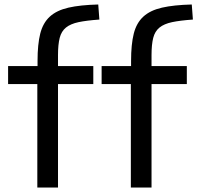

<svg xmlns="http://www.w3.org/2000/svg" viewBox="-20 -834 878 854"><path d="M146 -460H16V-540H147V-563Q147 -637 159 -684.5Q171 -732 201.5 -760Q232 -788 284.5 -800Q337 -812 417 -814L422 -747Q365 -743 329.5 -735.5Q294 -728 273.5 -711.5Q253 -695 245.5 -665.5Q238 -636 238 -589V-540H395V-460H238V0H146ZM562 -460H432V-540H563V-563Q563 -637 575 -684.5Q587 -732 617.5 -760Q648 -788 700.5 -800Q753 -812 833 -814L838 -747Q781 -743 745.5 -735.5Q710 -728 689.5 -711.5Q669 -695 661.5 -665.5Q654 -636 654 -589V-540H811V-460H654V0H562Z"/></svg>

Font: Encode Sans Wide
Style: Regular
Weight: 400
Designer: Pablo Impallari, Andres Torresi
Foundry: Pablo Impallari, Andres Torresi
Version: Version 1.000; ttfautohint (v1.00) -l 8 -r 50 -G 200 -x 14 -